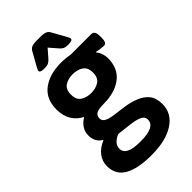

<svg xmlns="http://www.w3.org/2000/svg" viewBox="-277 -803 1100 1100"><g transform="rotate(-45 273.0 -253.0)"><path d="M175 -573Q141 -573 141 -588Q141 -592 144.5 -598.5Q148 -605 153 -615L196 -692Q204 -706 216.5 -712Q229 -718 260 -718H284Q315 -718 328.5 -712Q342 -706 349 -692L392 -615Q397 -605 400.5 -598.5Q404 -592 404 -588Q404 -573 369 -573Q347 -573 335.5 -579Q324 -585 314 -598L273 -645L232 -598Q221 -585 209.5 -579Q198 -573 175 -573ZM259 212Q149 212 91 179Q33 146 33 76Q33 36 57 5Q81 -26 123 -43L124 -46Q82 -71 82 -124Q82 -181 140 -216Q101 -236 79.5 -271.5Q58 -307 58 -358Q58 -444 116 -487Q174 -530 266 -530Q303 -530 337 -523H505Q532 -523 532 -480V-465Q532 -424 509 -424Q501 -424 481.5 -426.5Q462 -429 451 -432L450 -429Q462 -415 468.5 -396Q475 -377 475 -358Q475 -275 419 -232.5Q363 -190 273 -190Q228 -190 212 -179.5Q196 -169 196 -148Q196 -126 219 -116Q242 -106 277.5 -102Q313 -98 353 -92Q394 -85 429.5 -70.5Q465 -56 487.5 -28Q510 0 510 49Q510 124 443 168Q376 212 259 212ZM266 -284Q303 -284 329.5 -301Q356 -318 356 -360Q356 -402 329.5 -419Q303 -436 266 -436Q229 -436 203 -419Q177 -402 177 -360Q177 -318 203 -301Q229 -284 266 -284ZM270 112Q388 112 388 53Q388 29 364.5 18Q341 7 301 2Q261 -3 210 -9Q184 1 169 17.5Q154 34 154 55Q154 83 181 97.5Q208 112 270 112Z"/></g></svg>

Font: Asap SemiBold
Style: Regular
Weight: 600
Designer: Pablo Cosgaya
Foundry: Omnibus-Type
Version: Version 3.001; ttfautohint (v1.8.3)